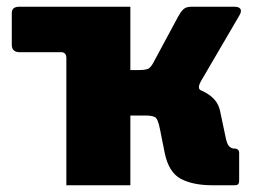

<svg xmlns="http://www.w3.org/2000/svg" viewBox="-20 -550 772 570"><path d="M177 0V-530H367V-342H424L510 -297Q560 -293 593 -273.5Q626 -254 633 -222L651 -137Q655 -120 661.5 -114.5Q668 -109 675 -109Q690 -109 690 -96V-15Q690 -6 687 -3Q684 0 675 0H611Q553 0 517 -19Q481 -38 469 -96L455 -166Q449 -198 439.5 -202.5Q430 -207 414 -207H367V0ZM177 -222V-377Q177 -395 162 -395H39Q15 -395 15 -417V-511Q15 -530 37 -530H253L327 -382V-229ZM392 -262V-342Q417 -342 424 -348.5Q431 -355 438 -369L509 -501Q516 -514 524 -522Q532 -530 548 -530H676Q690 -530 694 -523Q698 -516 690 -503L576 -308Q571 -299 570.5 -292Q570 -285 577 -281Z"/></svg>

Font: Libre Franklin Black
Style: Regular
Weight: 900
Designer: Pablo Impallari, Rodrigo Fuenzalida, Nhung Nguyen
Foundry: Impallari Type
Version: Version 3.000